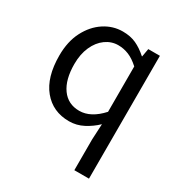

<svg xmlns="http://www.w3.org/2000/svg" viewBox="-182 -687 985 1045"><g transform="rotate(30 310.0 -164.0)"><path d="M436 229V36L441 -63Q408 -31 366 -9Q324 13 277 13Q175 13 114 -61Q53 -135 53 -271Q53 -359 86 -423Q119 -487 172.5 -522Q226 -557 288 -557Q336 -557 372 -540.5Q408 -524 444 -492H446L455 -543H528V229ZM297 -64Q369 -64 436 -138V-423Q402 -454 370 -467Q338 -480 304 -480Q261 -480 225 -454Q189 -428 168 -381Q147 -334 147 -272Q147 -174 186.5 -119Q226 -64 297 -64Z"/></g></svg>

Font: Source Han Sans
Style: Regular
Weight: 400
Designer: Ryoko NISHIZUKA Ë•øÂ°öÊ∂ºÂ≠ê (kana, bopomofo & ideographs); Paul D. Hunt (Latin, Greek & Cyrillic); Sandoll Communicatio
Foundry: Adobe
Version: Version 2.004;hotconv 1.0.118;makeotfexe 2.5.65603